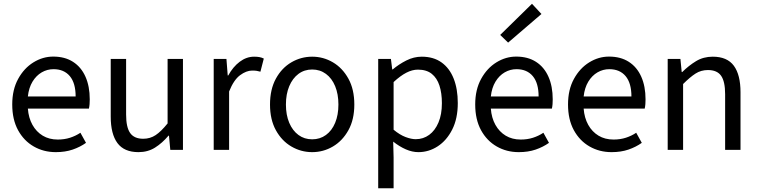

<svg xmlns="http://www.w3.org/2000/svg" viewBox="-20 -801 4053 1026"><path d="M278.1 12Q213.2 12 160.4 -18.3Q107.5 -48.6 76.4 -105.5Q45.4 -162.5 45.4 -242.9Q45.4 -322.1 77.1 -379.6Q108.7 -437 158.8 -467.8Q208.8 -498.6 264.3 -498.6Q326.7 -498.6 370.2 -470.6Q413.8 -442.7 436.7 -391.2Q459.6 -339.8 459.6 -270Q459.6 -256.3 458.7 -244.6Q457.8 -232.9 455.2 -220.8H128.9Q132.6 -170.9 153.4 -133.8Q174.1 -96.7 208.4 -76Q242.8 -55.3 288.7 -55.3Q324.2 -55.3 354.4 -65Q384.7 -74.8 409.7 -91.6L439.6 -37.7Q408.3 -15.4 368.4 -1.7Q328.5 12 278.1 12ZM128.9 -285.6H384.2Q384.2 -357 353.1 -394.2Q321.9 -431.3 266.1 -431.3Q232.3 -431.3 202.9 -414.3Q173.5 -397.2 153.7 -364.6Q133.9 -331.9 128.9 -285.6Z M720 12Q643.3 12 607.5 -36.5Q571.7 -85 571.7 -178V-486H653.9V-188.7Q653.9 -120.8 675.5 -90.2Q697.2 -59.5 745.3 -59.5Q782.4 -59.5 811.7 -79Q841 -98.5 875.6 -141.5V-486H957.7V0H890L883 -75.9H880.3Q846.8 -36.3 808.4 -12.2Q770 12 720 12Z M1122 0V-486.1H1190L1196.9 -397.6H1199.6Q1225.1 -444.1 1261.1 -471.1Q1297.1 -498.1 1337.9 -498.1Q1353.9 -498.1 1366.2 -495.9Q1378.5 -493.7 1389.7 -488.1L1371.6 -417.9Q1361.2 -420.9 1351.8 -422.4Q1342.3 -423.9 1327.2 -423.9Q1296.4 -423.9 1262.8 -399.1Q1229.2 -374.3 1204.3 -312.1V0Z M1648.2 12Q1588.6 12 1537.1 -18.1Q1485.7 -48.1 1454.3 -105Q1422.9 -161.9 1422.9 -242.4Q1422.9 -323.5 1454.3 -380.8Q1485.7 -438 1537.1 -468Q1588.6 -498.1 1648.2 -498.1Q1707.7 -498.1 1758.9 -468Q1810 -438 1841.7 -380.8Q1873.4 -323.5 1873.4 -242.4Q1873.4 -161.9 1841.7 -105Q1810 -48.1 1758.9 -18.1Q1707.7 12 1648.2 12ZM1648.2 -56.5Q1690 -56.5 1721.8 -79.7Q1753.6 -102.9 1771 -144.8Q1788.4 -186.7 1788.4 -242.4Q1788.4 -298.1 1771 -340.3Q1753.6 -382.6 1721.8 -406.1Q1690 -429.6 1648.2 -429.6Q1606.4 -429.6 1574.9 -406.1Q1543.4 -382.6 1525.6 -340.3Q1507.9 -298.1 1507.9 -242.4Q1507.9 -186.7 1525.6 -144.8Q1543.4 -102.9 1574.9 -79.7Q1606.4 -56.5 1648.2 -56.5Z M2001 205.1V-486.1H2069L2075.9 -430H2078.6Q2111.7 -457.9 2151.6 -478Q2191.6 -498.1 2233.6 -498.1Q2296.4 -498.1 2339.3 -467.5Q2382.1 -437 2404.2 -381.3Q2426.3 -325.5 2426.3 -250.4Q2426.3 -167.6 2396.7 -109Q2367 -50.4 2319.2 -19.2Q2271.3 12 2215.8 12Q2182.9 12 2148.7 -2.9Q2114.5 -17.8 2081.1 -44.3L2083.3 40.5V205.1ZM2201.6 -57.2Q2241.8 -57.2 2273.4 -80.3Q2304.9 -103.3 2323.1 -146.5Q2341.4 -189.7 2341.4 -249.7Q2341.4 -303.3 2328.3 -343.7Q2315.2 -384 2287.1 -406.5Q2259 -428.9 2213.2 -428.9Q2182.8 -428.9 2151 -412.3Q2119.2 -395.8 2083.3 -362.5V-107.8Q2116.6 -80.2 2147.3 -68.7Q2178 -57.2 2201.6 -57.2Z M2752.1 12Q2687.2 12 2634.4 -18.3Q2581.5 -48.6 2550.4 -105.5Q2519.4 -162.5 2519.4 -242.9Q2519.4 -322.1 2551.1 -379.6Q2582.7 -437 2632.8 -467.8Q2682.8 -498.6 2738.3 -498.6Q2800.7 -498.6 2844.2 -470.6Q2887.8 -442.7 2910.7 -391.2Q2933.6 -339.8 2933.6 -270Q2933.6 -256.3 2932.7 -244.6Q2931.8 -232.9 2929.2 -220.8H2602.9Q2606.6 -170.9 2627.4 -133.8Q2648.1 -96.7 2682.4 -76Q2716.8 -55.3 2762.7 -55.3Q2798.2 -55.3 2828.4 -65Q2858.7 -74.8 2883.7 -91.6L2913.6 -37.7Q2882.3 -15.4 2842.4 -1.7Q2802.5 12 2752.1 12ZM2602.9 -285.6H2858.2Q2858.2 -357 2827.1 -394.2Q2795.9 -431.3 2740.1 -431.3Q2706.3 -431.3 2676.9 -414.3Q2647.5 -397.2 2627.7 -364.6Q2607.9 -331.9 2602.9 -285.6ZM2695.2 -573.3 2652.9 -614.3 2822.8 -780.8 2873.3 -726.2Z M3248.1 12Q3183.2 12 3130.4 -18.3Q3077.5 -48.6 3046.4 -105.5Q3015.4 -162.5 3015.4 -242.9Q3015.4 -322.1 3047.1 -379.6Q3078.7 -437 3128.8 -467.8Q3178.8 -498.6 3234.3 -498.6Q3296.7 -498.6 3340.2 -470.6Q3383.8 -442.7 3406.7 -391.2Q3429.6 -339.8 3429.6 -270Q3429.6 -256.3 3428.7 -244.6Q3427.8 -232.9 3425.2 -220.8H3098.9Q3102.6 -170.9 3123.4 -133.8Q3144.1 -96.7 3178.4 -76Q3212.8 -55.3 3258.7 -55.3Q3294.2 -55.3 3324.4 -65Q3354.7 -74.8 3379.7 -91.6L3409.6 -37.7Q3378.3 -15.4 3338.4 -1.7Q3298.5 12 3248.1 12ZM3098.9 -285.6H3354.2Q3354.2 -357 3323.1 -394.2Q3291.9 -431.3 3236.1 -431.3Q3202.3 -431.3 3172.9 -414.3Q3143.5 -397.2 3123.7 -364.6Q3103.9 -331.9 3098.9 -285.6Z M3548 0V-486.1H3616L3622.9 -416H3625.6Q3660.7 -450.7 3699.8 -474.4Q3739 -498.1 3788.7 -498.1Q3866 -498.1 3901.6 -449.5Q3937.1 -401 3937.1 -308V0H3854.9V-297.4Q3854.9 -365.6 3833.4 -396.1Q3811.9 -426.7 3763.2 -426.7Q3725.9 -426.7 3696.6 -407.8Q3667.3 -389 3630.3 -352V0Z"/></svg>

Font: Source Sans Variable
Style: Regular
Weight: 200
Designer: Paul D. Hunt
Foundry: Adobe Systems Incorporated
Version: Version 3.006;hotconv 1.0.111;makeotfexe 2.5.65597